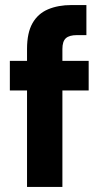

<svg xmlns="http://www.w3.org/2000/svg" viewBox="-20 -740 410 760"><path d="M87 0V-546Q87 -610 108.5 -648Q130 -686 170 -703Q210 -720 263 -720H322V-601H285Q254 -601 240.5 -588.5Q227 -576 227 -546V0ZM19 -382V-499H331V-382Z"/></svg>

Font: DM Sans 20pt ExtraBold
Style: Regular
Weight: 800
Version: Version 4.004;gftools[0.9.30]